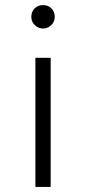

<svg xmlns="http://www.w3.org/2000/svg" viewBox="-20 -532 337 754"><path d="M149 -420Q130 -420 116 -434Q103 -447 103 -466Q103 -486 116 -499Q129 -512 149 -512Q169 -512 182 -499Q195 -486 195 -466Q195 -447 182 -434Q168 -420 149 -420ZM119 202V-305H179V202Z"/></svg>

Font: Unageo Variable
Style: Regular
Weight: 300
Designer: Richard Sepsi
Foundry: Richard Sepsi
Version: Version 2.200